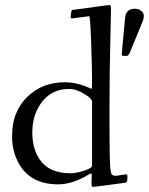

<svg xmlns="http://www.w3.org/2000/svg" viewBox="-20 -703 581 749"><path d="M460.9 -485.1Q454.8 -485.1 454.8 -491Q454.8 -493.7 457.3 -518.6Q462.4 -570.3 468 -633.1Q471.2 -668.9 505.9 -668.9Q521 -668.9 531 -660.5Q541 -652.1 541 -641.6Q541 -631.1 537.8 -623L487.1 -499Q480.2 -485.1 475.8 -485.1ZM336.9 13.9 337.9 -22Q337.9 -29.5 326.9 -22.9Q264.2 16.1 206.1 16.1Q90.8 16.1 46.9 -78.1Q27.1 -120.4 27.1 -171.9Q27.1 -223.4 43 -260.7Q58.8 -298.1 85.9 -324.7Q144.8 -382.1 232.9 -382.1Q280.3 -382.1 329.8 -359.4Q335.4 -356.9 337.3 -356.9Q339.1 -356.9 339.1 -395Q339.1 -433.1 335.6 -536.5Q332 -639.9 327.9 -639.9L261 -631.1Q254.4 -631.1 255.9 -640.9Q257.3 -650.6 257.7 -653.2Q258.1 -655.8 258.2 -656.7Q258.3 -657.7 258.7 -659.3Q259 -660.9 259.4 -661.5Q259.8 -662.1 260.3 -663Q260.7 -663.8 261.7 -664.1Q263.4 -664.6 278.4 -666.3Q293.5 -668 326.7 -672.6Q359.9 -677.2 380.5 -680.2Q401.1 -683.1 407.1 -683.1Q413.1 -683.1 413.1 -671.9Q413.1 -660.6 411.6 -602.5Q407 -418.5 407 -279.7Q407 -140.9 408.3 -88.9Q409.7 -36.9 413.8 -27Q418 -17.1 430.9 -17.1Q432.1 -17.1 439 -18.1L454.3 -20.3Q462.9 -21.5 467.3 -22.5Q477.1 -24.2 477.1 -16.7Q477.1 -9.3 476.9 -6Q476.8 -2.7 476.1 1.5Q474.4 9.5 468 10Q349.9 25.9 344.8 25.9Q339.8 25.9 338.4 23.4Q336.9 21 336.9 13.9ZM140.6 -73.2Q177.2 -27.1 254.9 -27.1Q277.1 -27.1 308.1 -37.1Q339.1 -47.1 339.1 -56.9V-306.9Q339.1 -316.2 319.3 -329.8Q281.2 -356 250.6 -356Q220 -356 197.8 -346.9Q175.5 -337.9 158.9 -322Q142.3 -306.2 130.2 -285Q118.2 -263.9 112.1 -239.1Q106 -214.4 106 -183.5Q106 -152.6 114.5 -123.9Q123 -95.2 140.6 -73.2Z"/></svg>

Font: Fanwood Text
Style: Regular
Weight: 400
Version: Version 1.1001